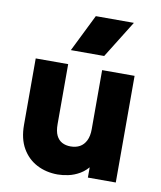

<svg xmlns="http://www.w3.org/2000/svg" viewBox="-83 -797 734 874"><g transform="rotate(10 284.0 -360.0)"><path d="M243 10Q189 10 146 -12.5Q103 -35 78 -78.5Q53 -122 53 -186V-493H203V-216Q203 -183 212.5 -163.5Q222 -144 239 -135Q256 -126 278 -126Q303 -126 321 -136Q339 -146 349.5 -167Q360 -188 360 -220V-493H510V0H381V-138H423Q413 -91 392 -61.5Q371 -32 344.5 -16.5Q318 -1 291 4.5Q264 10 243 10ZM204 -558 289 -730H465L358 -558Z"/></g></svg>

Font: SUSE ExtraBold
Style: Regular
Weight: 800
Designer: Rene Bieder
Foundry: SUSE
Version: Version 1.000